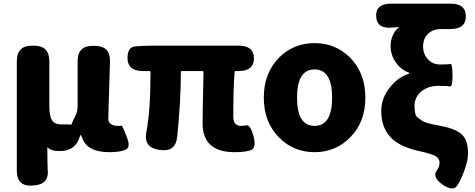

<svg xmlns="http://www.w3.org/2000/svg" viewBox="-20 -819 2602 1051"><path d="M157 197Q72 202 72 116V-485Q72 -569 156 -569H166Q250 -569 250 -485V-239Q250 -183 265 -160.5Q280 -138 315 -138H354Q449 -138 409 -51Q382 8 306 8Q261 8 242 -11Q239 -15 239 -10Q240 102 241 106Q251 191 165 196ZM420 -79Q339 -79 383 -165L391 -181Q405 -208 405 -239V-485Q405 -569 489 -568H501Q585 -566 582 -482L574 -220Q573 -179 573 -165.5Q573 -152 586 -141Q599 -130 625 -130Q644 -130 646.5 -131Q649 -132 673 -72Q698 -12 667 1Q636 14 579 14Q455 14 429 -67Q425 -79 420 -79Z M1264 14Q1089 14 1089 -144Q1089 -187 1090 -230L1094 -425Q1094 -430 1089 -430H975Q970 -430 970 -425Q970 -266 950 -71Q942 14 857 2L850 1Q765 -12 781 -95Q804 -215 804 -425Q804 -430 799 -430H764Q681 -430 678 -496Q676 -562 721 -565Q767 -569 811 -569H1286Q1370 -569 1370 -500Q1370 -430 1286 -430H1271Q1264 -430 1264 -423Q1257 -333 1257 -181Q1257 -152 1269.5 -141Q1282 -130 1295 -130Q1308 -130 1330 -133Q1351 -135 1368 -73Q1384 -10 1355 2Q1326 14 1264 14Z M1509 -65Q1424 -149 1424 -284.5Q1424 -420 1509 -505Q1588 -583 1702 -583Q1816 -583 1895 -505Q1980 -420 1980 -284.5Q1980 -149 1895 -65Q1816 14 1702 14Q1588 14 1509 -65ZM1606 -284.5Q1606 -130 1702 -130Q1798 -130 1798 -284.5Q1798 -439 1702 -439Q1606 -439 1606 -284.5Z M2402 191Q2345 151 2371 114Q2374 110 2380 99Q2386 88 2386 70Q2386 48 2364 35.5Q2342 23 2279 9Q2179 -12 2129 -57Q2067 -112 2067 -211Q2067 -281 2113 -339Q2155 -393 2209 -412Q2221 -416 2221 -418.5Q2221 -421 2208 -426Q2172 -440 2145 -479.5Q2118 -519 2118 -570Q2118 -598 2130.5 -626Q2143 -654 2162 -668Q2166 -671 2161 -671L2127 -668Q2042 -660 2039 -730Q2036 -799 2121 -799H2446Q2530 -799 2530 -730Q2530 -660 2446 -660H2395Q2350 -660 2323 -634Q2296 -608 2296 -564Q2296 -525 2320 -497Q2347 -466 2389 -466Q2435 -466 2445.5 -469Q2456 -472 2457 -407Q2457 -342 2444 -345.5Q2431 -349 2379 -349Q2323 -349 2286 -318Q2249 -287 2249 -239Q2249 -187 2266 -175.5Q2283 -164 2296.5 -154.5Q2310 -145 2392 -130Q2481 -113 2513 -78Q2542 -47 2542 22Q2542 55 2525 105Q2506 162 2483 196.5Q2460 231 2402 191Z"/></svg>

Font: Resource Han Rounded TW Heavy
Style: Regular
Weight: 900
Designer: Cyano Hao (round all glyphs); Ryoko NISHIZUKA 西塚涼子 (kana, bopomofo & ideographs); Paul D. Hunt (Latin, Greek & Cyrillic)
Foundry: Cyano Hao
Version: 0.990